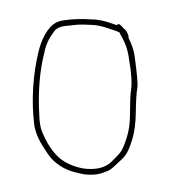

<svg xmlns="http://www.w3.org/2000/svg" viewBox="-67 -662 605 667"><g transform="rotate(-10 235.5 -328.5)"><path d="M384.2 -527C385.5 -523 386.9 -518.7 388.2 -514C398.7 -486.9 403 -458.2 401.2 -428C401.2 -379.2 397.1 -343.2 388.7 -319.8C384.4 -307.7 378.4 -280.1 370.7 -237C365.7 -209 357.5 -184.2 346.2 -162.5C334.9 -140.8 325.5 -126.2 318.2 -118.5C310.9 -110.8 297.3 -101.1 279.8 -89.2C262.4 -77.3 241.1 -72.6 216 -75C185.6 -77.9 159.9 -88.4 133.1 -106.5C98 -129.3 73.7 -171.2 60.2 -232C56.7 -248.1 56.8 -268.4 60.6 -293C69.9 -372.2 88.2 -442.2 115.6 -503C124.6 -526.9 139 -547.8 158.2 -565.9C165.2 -574.5 175.4 -579.6 188.9 -581.1C195.4 -581.9 215.1 -580.8 248 -578C255.8 -577.3 272.2 -574.1 297.2 -568.3C309.7 -565.8 326.9 -559.1 347.2 -548C354.5 -544 361 -540.5 366.7 -537.5C372.4 -534.5 378.2 -531 384.2 -527ZM412.2 -504C413.5 -506 413.9 -508 413.2 -510C411.8 -522.8 407.5 -532.5 400.2 -539C399.2 -541.9 396.9 -545.6 393.2 -550C389.9 -556 385.2 -557 379.2 -553C378.5 -553.7 376.4 -555 372.7 -557L356.2 -566C335.4 -577.4 314.1 -584.9 294.7 -588.5C287.2 -590.2 278.3 -592.1 267.9 -594.3C257.5 -596.4 243.7 -598.4 226.5 -600C209.4 -601.6 196.1 -602 186.8 -601C155.9 -598.3 122.6 -568.3 96.6 -511C62.1 -430.7 42.5 -348.7 37.6 -265C36.1 -238.5 42.4 -209.1 56.6 -177C63.2 -160.3 69.2 -147.3 74.6 -138C92.8 -109.7 117.3 -88.7 148.1 -75C157.1 -71 164 -67.7 171 -65C178 -62.3 185.2 -60.2 192.8 -58.5C200.2 -56.8 207.9 -55.7 215.6 -55C223.4 -54.3 230.9 -54.5 238.1 -55.5C245.4 -56.5 252.9 -57.8 260.6 -59.5C268.4 -61.2 279.4 -66.8 293.6 -76.5C309.7 -86.2 323.7 -95.5 332.7 -104.5C341.7 -113.5 352.2 -129.8 364.2 -153.5C376.2 -177.2 385.7 -207.5 392.6 -244.5C399.5 -281.5 406.3 -309.4 413 -328.2C416.8 -339 419.9 -375.5 422.3 -437.5C423 -455.9 419.6 -478.1 412.2 -504Z"/></g></svg>

Font: Proton
Style: RgCnd
Weight: 500
Version: Version 1.017